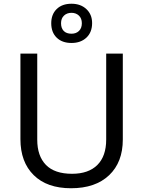

<svg xmlns="http://www.w3.org/2000/svg" viewBox="-20 -1002 771 1032"><path d="M640.1 -713.9V-252Q640.1 -129.9 566.4 -60.1Q492.7 9.8 361.8 9.8Q232.4 9.8 161.1 -60.8Q89.8 -131.3 89.8 -253.9V-713.9H180.2V-251Q180.2 -163.6 226.8 -115.7Q273.4 -67.9 367.2 -67.9Q455.6 -67.9 503.2 -115.2Q550.8 -162.6 550.8 -252V-713.9ZM475.1 -877.9Q475.1 -828.6 444.6 -799.8Q414.1 -771 364.3 -771Q314 -771 284.7 -799.6Q255.4 -828.1 255.4 -877Q255.4 -924.8 284.7 -953.4Q314 -981.9 364.3 -981.9Q413.6 -981.9 444.3 -953.1Q475.1 -924.3 475.1 -877.9ZM419.9 -877Q419.9 -903.3 404.1 -918.2Q388.2 -933.1 364.3 -933.1Q339.8 -933.1 324 -918.2Q308.1 -903.3 308.1 -877Q308.1 -850.6 322.5 -835.7Q336.9 -820.8 364.3 -820.8Q389.2 -820.8 404.5 -835.7Q419.9 -850.6 419.9 -877Z"/></svg>

Font: Noto Sans Southeast Asian
Style: Regular
Weight: 400
Designer: Monotype Design Team
Foundry: Monotype Imaging Inc.
Version: Version 1.06 uh; ttfautohint (v1.4.1)